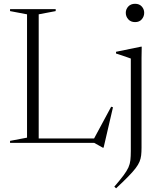

<svg xmlns="http://www.w3.org/2000/svg" viewBox="-20 -753 838 1012"><path d="M526 25.5H522L476.5 0H137V-23H513L470.5 -13L566 -190.5L575.5 -187.5ZM184 -677.5V0H33V-10.5L122.5 -27.5V-677.5L33 -694.5V-705H273.5V-694.5ZM692 -636.5Q669.5 -636.5 656.2 -651.2Q643 -666 643 -685.5Q643 -704.5 656.2 -718.8Q669.5 -733 692 -733Q714.5 -733 727.2 -718.8Q740 -704.5 740 -685.5Q740 -666 727.2 -651.2Q714.5 -636.5 692 -636.5ZM669.5 -444.5Q664 -446.5 651.2 -451Q638.5 -455.5 622.8 -460.8Q607 -466 591.5 -471V-480L723 -507H727L726 -448V26Q726 48.5 724 65.8Q722 83 715.5 99Q709 115 694.5 134Q680 153 655.2 178.2Q630.5 203.5 592 239.5L582.5 231Q613.5 195 631 171.5Q648.5 148 656.8 129.8Q665 111.5 667.2 91.5Q669.5 71.5 669.5 42.5Z"/></svg>

Font: Newsreader 60pt Light
Style: Regular
Weight: 300
Designer: Hugues Gentile
Foundry: Production Type
Version: Version 1.003